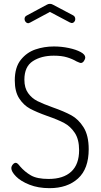

<svg xmlns="http://www.w3.org/2000/svg" viewBox="-20 -974 527 1000"><path d="M133 -855Q131 -854 128 -853Q120 -853 114 -859.5Q108 -866 108 -876Q108 -881 110.5 -885.5Q113 -890 119 -893L223 -949Q231 -954 240 -954Q249 -954 257 -949L361 -894Q372 -888 372 -874Q372 -866 366.5 -860Q361 -854 353 -854Q351 -854 347 -856Q346 -857 344 -857L240 -912L136 -856ZM392 -192Q392 -248 369.5 -282Q347 -316 314 -333.5Q281 -351 226 -370Q170 -390 136.5 -408Q103 -426 80 -461.5Q57 -497 57 -555Q57 -623 88 -662Q119 -701 164.5 -716.5Q210 -732 261 -732Q300 -732 338 -724Q376 -716 400 -703Q424 -690 424 -675Q424 -666 417 -656Q410 -646 401 -646Q398 -646 392 -648.5Q386 -651 379 -654Q357 -667 329 -675.5Q301 -684 260 -684Q195 -684 151 -655.5Q107 -627 107 -559Q107 -516 126.5 -489Q146 -462 175 -447.5Q204 -433 254 -415Q314 -394 351.5 -373.5Q389 -353 415.5 -310.5Q442 -268 442 -197Q442 -95 386.5 -44.5Q331 6 238 6Q179 6 133.5 -12Q88 -30 63.5 -55Q39 -80 39 -98Q39 -108 46.5 -117Q54 -126 62 -126Q67 -126 72.5 -121Q78 -116 84 -108Q109 -79 141 -60.5Q173 -42 233 -42Q310 -42 351 -80Q392 -118 392 -192Z"/></svg>

Font: Dosis
Style: Regular
Weight: 400
Designer: Edgar Tolentino, Pablo Impallari, Igino Marini
Foundry: Edgar Tolentino, Pablo Impallari, Igino Marini
Version: Version 1.007;Glyphs 3.1.1 (3134)